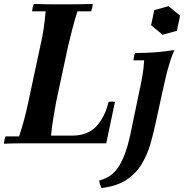

<svg xmlns="http://www.w3.org/2000/svg" viewBox="-27 -722 927 967"><path d="M-7 2Q-7 -6 -4.5 -17Q-2 -28 1 -35H69Q84 -79 95.5 -123Q107 -167 116 -210L176 -490Q187 -537 193 -579Q199 -621 203 -665H135Q135 -673 137.5 -684Q140 -695 143 -702Q177 -701 216.5 -700.5Q256 -700 290 -700Q325 -700 365 -700.5Q405 -701 440 -702Q440 -695 437.5 -684Q435 -673 432 -665H363Q349 -621 338 -578.5Q327 -536 316 -490L256 -210Q249 -172 242 -130Q235 -88 230 -39H337Q414 -39 457.5 -85Q501 -131 520 -209Q536 -212 552 -209L508 0H141Q107 0 67.5 0Q28 0 -7 2ZM484 225Q480 217 477 208Q474 199 473 187Q538 171 572.5 114.5Q607 58 628 -38L676 -268Q684 -304 690.5 -342Q697 -380 699 -418H645Q646 -426 648 -437Q650 -448 653 -455Q706 -455 754 -458.5Q802 -462 851 -470Q840 -445 828.5 -408.5Q817 -372 808 -334Q799 -296 793 -268L759 -112Q747 -54 731 1.5Q715 57 686.5 104.5Q658 152 609.5 184Q561 216 484 225ZM822 -691 880 -643 864 -567 792 -547 734 -595 750 -671Z"/></svg>

Font: Poltawski Nowy SemiBold
Style: Italic
Weight: 600
Italic angle: -12°
Version: Version 1.001;gftools[0.9.25]